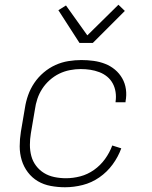

<svg xmlns="http://www.w3.org/2000/svg" viewBox="-20 -781 640 809"><path d="M254 8Q224 8 194 2.5Q164 -3 139.5 -17.5Q115 -32 97.5 -55Q80 -78 71.5 -106Q63 -134 63 -164.5Q63 -195 68 -226L85 -326Q89 -353 98.5 -380Q108 -407 124.5 -431.5Q141 -456 164 -475.5Q187 -495 213.5 -507Q240 -519 268 -523.5Q296 -528 323 -528Q349 -528 374.5 -524.5Q400 -521 423 -512Q446 -503 464.5 -487.5Q483 -472 495 -451Q507 -430 510.5 -405Q514 -380 509 -354V-350H467V-353Q470 -373 467 -393Q464 -413 455 -429.5Q446 -446 431.5 -458Q417 -470 398.5 -477Q380 -484 360.5 -487Q341 -490 320 -490Q298 -490 274.5 -485.5Q251 -481 229.5 -470.5Q208 -460 189.5 -443.5Q171 -427 158 -407Q145 -387 137.5 -364.5Q130 -342 127 -319L110 -219Q106 -195 106 -170.5Q106 -146 112 -123.5Q118 -101 132 -82.5Q146 -64 165.5 -52Q185 -40 209 -35Q233 -30 258 -30Q288 -30 318.5 -38Q349 -46 376 -65Q403 -84 422.5 -111Q442 -138 453 -168L491 -156Q478 -120 454.5 -88Q431 -56 398.5 -33.5Q366 -11 328.5 -1.5Q291 8 254 8ZM315 -600 226 -738 258 -758 348 -632 479 -761 506 -735 371 -600Z"/></svg>

Font: Iosevka Extralight Extended
Style: Italic
Weight: 200
Width: 7
Italic angle: -9°
Monospace: yes
Designer: Belleve Invis
Foundry: Belleve Invis
Version: Version 32.5.0; ttfautohint (v1.8.4)